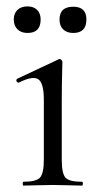

<svg xmlns="http://www.w3.org/2000/svg" viewBox="-20 -580 312 600"><path d="M66 -477Q46 -477 34.5 -488.5Q23 -500 23 -519Q23 -538 34.5 -549Q46 -560 66 -560Q85 -560 96 -549Q107 -538 107 -519Q107 -477 66 -477ZM209 -477Q189 -477 177.5 -488Q166 -499 166 -519Q166 -559 209 -559Q250 -559 250 -519Q250 -477 209 -477ZM53 0Q51 0 51 -6Q51 -12 53 -12Q93 -12 105 -25Q117 -38 117 -81V-268Q117 -320 100 -332Q83 -344 39 -322Q36 -321 33.5 -323.5Q31 -326 31 -329Q31 -332 34 -334L164 -395Q167 -397 171 -393.5Q175 -390 175 -387Q175 -383 174.5 -366.5Q174 -350 173.5 -323.5Q173 -297 173 -269V-81Q173 -38 184.5 -25Q196 -12 236 -12Q239 -12 239 -6Q239 0 236 0Q225 0 194.5 -1Q164 -2 145 -2Q126 -2 95 -1Q64 0 53 0Z"/></svg>

Font: Cormorant
Style: Regular
Weight: 400
Designer: Christian Thalmann (Catharsis Fonts)
Version: Version 1.000;PS 001.000;hotconv 1.0.70;makeotf.lib2.5.58329